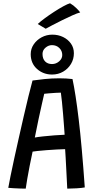

<svg xmlns="http://www.w3.org/2000/svg" viewBox="-20 -1144 579 1172"><path d="M137 7.5Q124 7.5 103.8 6.8Q83.5 6 63.5 5Q43.5 4 30.5 2.5Q35 -23.5 44.5 -70.5Q54 -117.5 67 -177Q80 -236.5 94.8 -302.2Q109.5 -368 124.5 -432.8Q139.5 -497.5 153.2 -554.2Q167 -611 178.5 -652.5Q209 -657 252.8 -661.5Q296.5 -666 342 -666Q384.5 -666 422.5 -661.5Q441.5 -574 460.5 -414.8Q479.5 -255.5 497.5 0Q480 3.5 447.8 5.5Q415.5 7.5 390.5 7.5Q389.5 -10.5 388 -42.5Q386.5 -74.5 384.5 -111.2Q382.5 -148 380.8 -181Q379 -214 377.5 -233.5Q357.5 -233 327.2 -231.5Q297 -230 265.5 -227.5Q234 -225 210 -222.5Q186 -220 179 -218.5Q169.5 -175.5 161.2 -132.2Q153 -89 146.5 -52.5Q140 -16 137 7.5ZM192.5 -304.5Q210.5 -308 243.2 -311.5Q276 -315 311.8 -317.8Q347.5 -320.5 374.5 -321.5Q373.5 -337 371 -371Q368.5 -405 365.2 -445.5Q362 -486 358.2 -522.2Q354.5 -558.5 351.5 -578.5Q340 -578.5 319 -577.2Q298 -576 278 -574.2Q258 -572.5 250 -571.5Q246 -554.5 236.8 -514Q227.5 -473.5 215.8 -418.8Q204 -364 192.5 -304.5ZM298 -689Q244 -689 205.8 -723.2Q167.5 -757.5 167.5 -813.5Q167.5 -846.5 186 -873.5Q204.5 -900.5 234.5 -916.5Q264.5 -932.5 299.5 -932.5Q335.5 -932.5 365.2 -918Q395 -903.5 413 -878Q431 -852.5 431 -819Q431 -783.5 413.5 -754Q396 -724.5 365.8 -706.8Q335.5 -689 298 -689ZM297.5 -753Q322 -753 341 -769.5Q360 -786 360 -808Q360 -833.5 342.2 -851Q324.5 -868.5 297 -868.5Q276 -868.5 257.8 -853Q239.5 -837.5 239.5 -815Q239.5 -785.5 255.2 -769.2Q271 -753 297.5 -753ZM407.5 -1124Q428.5 -1112 447 -1093.5Q465.5 -1075 469.5 -1068Q452.5 -1064 422.5 -1050.5Q392.5 -1037 359 -1020.5Q325.5 -1004 298 -989.5Q270.5 -975 259 -968.5L210.5 -997.5Q225 -1011.5 252 -1031.5Q279 -1051.5 309.8 -1071.5Q340.5 -1091.5 367.2 -1106Q394 -1120.5 407.5 -1124Z"/></svg>

Font: Grandstander
Style: Regular
Weight: 400
Designer: Tyler Finck
Foundry: Etcetera Type Co
Version: Version 1.200; ttfautohint (v1.8.3)